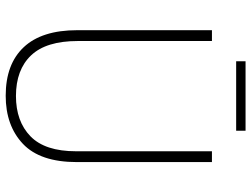

<svg xmlns="http://www.w3.org/2000/svg" viewBox="-124 -748 882 674"><g transform="rotate(90 317.0 -411.0)"><path d="M549 -240Q549 -111 485 -50.5Q421 10 316 10Q205 10 145.5 -53.5Q86 -117 86 -241V-714H124V-243Q124 -132 174.5 -79Q225 -26 317 -26Q406 -26 458.5 -77Q511 -128 511 -237V-714H549ZM439 -832V-799H195V-832Z"/></g></svg>

Font: Noto Sans Gurmukhi SemiCondensed ExtraLight
Style: Regular
Weight: 200
Width: 4
Designer: Jelle Bosma - Monotype Design Team
Foundry: Monotype Imaging Inc.
Version: Version 2.004; ttfautohint (v1.8.4.7-5d5b)